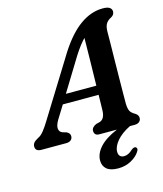

<svg xmlns="http://www.w3.org/2000/svg" viewBox="-159 -811 963 1132"><g transform="rotate(-15 323.0 -244.5)"><path d="M154.5 -148.5Q134.5 -115.5 136.8 -95.2Q139 -75 157.5 -68L181.5 -61Q202 -51 202 -33Q202 -17.5 191.5 -8.8Q181 0 163 0H12Q-25 0 -25 -29.5Q-25 -42 -17.5 -51.8Q-10 -61.5 11 -73Q28 -80 46.2 -102.8Q64.5 -125.5 83 -156.5L307 -518Q370.5 -617 437.5 -664.5Q504.5 -712 575.5 -712Q605.5 -712 618 -702.8Q630.5 -693.5 630.5 -679Q630.5 -659 610 -647.5Q590.5 -638.5 579.2 -622Q568 -605.5 567.5 -573.5Q567.5 -544 566.8 -497.5Q566 -451 565.2 -397.2Q564.5 -343.5 563.8 -291Q563 -238.5 562.8 -196.5Q562.5 -154.5 562.5 -132.5Q563.5 -103.5 570.8 -89Q578 -74.5 602 -61Q619.5 -50 619.5 -32Q619.5 -18 609.2 -9Q599 0 580.5 0H551.5Q497.5 26.5 468.5 61Q439.5 95.5 439.5 126.5Q439.5 144.5 448.5 153.5Q457.5 162.5 472 162.5Q500 162.5 524.5 138Q540 125.5 550 128.5Q556.5 130.5 558.8 138.2Q561 146 551.5 159.5Q535.5 184.5 500.5 203.8Q465.5 223 421.5 223Q375 223 352 203.8Q329 184.5 329 150.5Q329 109 364 70Q399 31 472 0H365Q348 0 341 -8.2Q334 -16.5 334 -28.5Q334 -51 363 -63.5L386.5 -69.5Q418 -80.5 419 -132.5Q419.5 -149.5 420 -173.5Q420.5 -197.5 421 -226H202.5ZM360.5 -484.5 236 -281.5H422Q423.5 -353.5 425 -432.8Q426.5 -512 427 -571.5Q413.5 -558 397 -536.8Q380.5 -515.5 360.5 -484.5Z"/></g></svg>

Font: Fraunces 9pt S050 SemiBold
Style: Italic
Weight: 600
Italic angle: -16°
Version: Version 1.000; ttfautohint (v1.8.3)